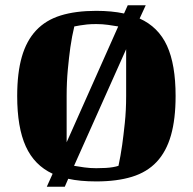

<svg xmlns="http://www.w3.org/2000/svg" viewBox="-20 -671 729 726"><path d="M508 -601Q579 -569 611.5 -498Q644 -427 644 -308Q644 -221 626.5 -159.5Q609 -98 572.5 -59Q536 -20 479 -2.5Q422 15 344 15Q282 15 238 5L225 35H157L179 -14Q110 -46 77.5 -117.5Q45 -189 45 -308Q45 -395 62.5 -456Q80 -517 116.5 -556Q153 -595 209.5 -612.5Q266 -630 344 -630Q373 -630 399.5 -627.5Q426 -625 449 -620L463 -651H531ZM428 -44Q436 -81 442 -123Q447 -159 452 -206.5Q457 -254 457 -308V-485L260 -44Q277 -41 299 -38Q321 -35 344 -35Q364 -35 380 -36Q396 -37 407 -39Q419 -41 428 -44ZM232 -133 427 -571Q410 -574 388.5 -577Q367 -580 344 -580Q324 -580 309 -578.5Q294 -577 283 -575Q271 -573 261 -571Q252 -534 246 -492Q241 -456 236.5 -408.5Q232 -361 232 -308Z"/></svg>

Font: Bigshot One
Style: Regular
Weight: 400
Designer: Gesine Todt
Foundry: Gesine Todt
Version: Version 1.001